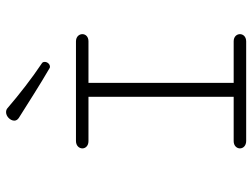

<svg xmlns="http://www.w3.org/2000/svg" viewBox="-121 -726 847 645"><g transform="rotate(-90 302.5 -403.5)"><path d="M417 -676.3C417 -681.2 416 -684.1 412.1 -686.5C362.3 -719.7 307.1 -762.7 261.7 -801.8C257.8 -805.2 253.4 -806.6 248 -806.6C233.9 -806.6 219.7 -792.5 219.7 -778.8C219.7 -772.9 223.1 -767.6 229 -763.7C281.2 -731 340.8 -692.4 395 -661.1C396.5 -659.7 398.4 -659.2 400.9 -659.2C409.7 -659.2 417 -668 417 -676.3ZM151.4 0H485.8C502 0 510.3 -10.3 510.3 -21C510.3 -31.2 502.4 -42 486.3 -42H346.7V-529.8H486.3C502.4 -529.8 510.3 -540 510.3 -550.3C510.3 -561 502 -571.8 485.8 -571.8H151.4C135.3 -571.8 126.5 -561 126.5 -550.3C126.5 -540 134.8 -529.8 150.9 -529.8H299.8V-42H150.9C134.8 -42 126.5 -31.2 126.5 -21C126.5 -10.3 135.3 0 151.4 0Z"/></g></svg>

Font: Cutive Mono
Style: Regular
Weight: 400
Monospace: yes
Designer: Vernon Adams
Foundry: Vernon Adams
Version: Version 1.002